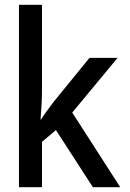

<svg xmlns="http://www.w3.org/2000/svg" viewBox="-20 -780 540 800"><path d="M59 0V-760H155V-415Q155 -380 153.5 -349Q152 -318 149 -282H151Q163 -301 175.5 -318Q188 -335 203 -355L353 -539H470L281 -311L481 0H367L213 -238L155 -189V0Z"/></svg>

Font: Noto Sans Mono ExtraCondensed Medium
Style: Regular
Weight: 500
Width: 2
Designer: Monotype Design Team
Foundry: Monotype Imaging Inc.
Version: Version 2.014